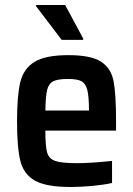

<svg xmlns="http://www.w3.org/2000/svg" viewBox="-20 -738 532 766"><path d="M443 -217H161Q161 -154 168 -129.5Q175 -105 200 -96Q225 -87 287 -87Q341 -87 427 -96V-8Q397 -1 350.5 3.5Q304 8 262 8Q165 8 120 -17Q75 -42 61.5 -95Q48 -148 48 -254Q48 -357 61 -410.5Q74 -464 117.5 -491Q161 -518 253 -518Q343 -518 383 -492Q423 -466 433 -414.5Q443 -363 443 -255ZM161 -297H335Q335 -354 328 -380Q321 -406 304 -414.5Q287 -423 251 -423Q210 -423 192 -413.5Q174 -404 168 -379Q162 -354 161 -297ZM226 -579 124 -713V-718H240L312 -584V-579Z"/></svg>

Font: Saira Semi Condensed Medium
Style: Regular
Weight: 500
Width: 4
Designer: Hector Gatti with collaboration of the Omnibus-Type team
Foundry: Omnibus-Type
Version: Version 1.001; ttfautohint (v1.8)